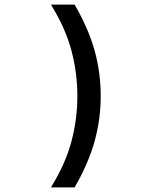

<svg xmlns="http://www.w3.org/2000/svg" viewBox="-20 -718 690 835"><path d="M304.5 97H201.5Q265 -5.5 290.8 -103.5Q316.5 -201.5 316.5 -300Q316.5 -399.5 290.8 -497.5Q265 -595.5 201.5 -698H304.5Q365.5 -592.5 391.8 -497Q418 -401.5 418 -300Q418 -200.5 391.8 -104.8Q365.5 -9 304.5 97Z"/></svg>

Font: Azeret Mono Thin
Style: Regular
Weight: 100
Designer: Martin Vácha
Foundry: Displaay
Version: Version 1.002